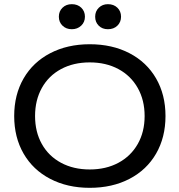

<svg xmlns="http://www.w3.org/2000/svg" viewBox="-20 -890 860 920"><path d="M773 -334Q773 -232 728 -154Q683 -76 600.5 -33Q518 10 410 10Q303 10 220.5 -33Q138 -76 93 -154Q48 -232 48 -334Q48 -436 93 -514Q138 -592 220.5 -635Q303 -678 410 -678Q518 -678 600.5 -635Q683 -592 728 -514Q773 -436 773 -334ZM673 -334Q673 -410 640 -468.5Q607 -527 547.5 -559Q488 -591 410 -591Q332 -591 272.5 -559Q213 -527 180.5 -468.5Q148 -410 148 -334Q148 -258 180.5 -200Q213 -142 272.5 -110Q332 -78 410 -78Q488 -78 547.5 -110Q607 -142 640 -200Q673 -258 673 -334ZM262 -810Q262 -836 279.5 -853Q297 -870 324 -870Q352 -870 369.5 -853Q387 -836 387 -810Q387 -784 369 -767Q351 -750 324 -750Q297 -750 279.5 -767Q262 -784 262 -810ZM436 -810Q436 -836 453.5 -853Q471 -870 497 -870Q525 -870 542.5 -853Q560 -836 560 -810Q560 -784 542.5 -767Q525 -750 497 -750Q470 -750 453 -767Q436 -784 436 -810Z"/></svg>

Font: Madhuban
Style: Regular
Weight: 400
Designer: jaikishan Patel
Foundry: MagicType
Version: Version 1.000